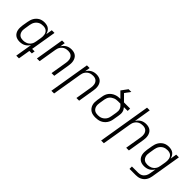

<svg xmlns="http://www.w3.org/2000/svg" viewBox="163 -1897 3274 3274"><g transform="rotate(45 1800.0 -260.0)"><path d="M248 -50Q268 -50 288 -53.5Q308 -57 327 -65.5Q346 -74 362.5 -87.5Q379 -101 391 -118.5Q403 -136 410 -155.5Q417 -175 420 -195L437 -295Q440 -316 440.5 -338Q441 -360 437 -380Q433 -400 422.5 -418Q412 -436 396 -448Q380 -460 359.5 -465Q339 -470 318 -470Q298 -470 277 -466.5Q256 -463 236.5 -453.5Q217 -444 200.5 -429Q184 -414 172.5 -396Q161 -378 154.5 -358.5Q148 -339 144 -318L128 -218Q124 -197 123.5 -176Q123 -155 128 -135.5Q133 -116 143.5 -99Q154 -82 170 -70.5Q186 -59 206.5 -54.5Q227 -50 248 -50ZM352 215 403 -92Q389 -69 369.5 -49Q350 -29 326 -16Q302 -3 275.5 2.5Q249 8 224 8Q195 8 167.5 1Q140 -6 118.5 -22Q97 -38 83 -62Q69 -86 63.5 -113.5Q58 -141 59 -170Q60 -199 64 -228L81 -328Q85 -353 93 -378.5Q101 -404 114.5 -427.5Q128 -451 148 -471Q168 -491 191.5 -504Q215 -517 241.5 -522.5Q268 -528 293 -528Q322 -528 350.5 -521Q379 -514 400 -497.5Q421 -481 434.5 -457Q448 -433 455 -405L474 -520H539L462 -58H522L513 0H453L417 215Z M635 0 721 -520H786L771 -429Q785 -452 804 -471.5Q823 -491 846 -504Q869 -517 894.5 -522.5Q920 -528 945 -528Q974 -528 1001.5 -521Q1029 -514 1050 -497.5Q1071 -481 1084 -457Q1097 -433 1102.5 -406Q1108 -379 1107 -350Q1106 -321 1101 -292L1053 0H988L1038 -302Q1041 -323 1041.5 -343.5Q1042 -364 1037.5 -383.5Q1033 -403 1023 -420Q1013 -437 997.5 -448.5Q982 -460 962.5 -465Q943 -470 922 -470Q902 -470 882 -466.5Q862 -463 843.5 -454.5Q825 -446 809 -432Q793 -418 781.5 -400.5Q770 -383 763.5 -364Q757 -345 754 -325L700 0Z M1199 215 1321 -520H1386L1371 -429Q1385 -452 1404 -471.5Q1423 -491 1446 -504Q1469 -517 1494.5 -522.5Q1520 -528 1545 -528Q1574 -528 1601.5 -521Q1629 -514 1650 -497.5Q1671 -481 1684 -457Q1697 -433 1702.5 -406Q1708 -379 1707 -350Q1706 -321 1701 -292L1653 0H1588L1638 -302Q1641 -323 1641.5 -343.5Q1642 -364 1637.5 -383.5Q1633 -403 1623 -420Q1613 -437 1597.5 -448.5Q1582 -460 1562.5 -465Q1543 -470 1522 -470Q1502 -470 1482 -466.5Q1462 -463 1443.5 -454.5Q1425 -446 1409 -432Q1393 -418 1381.5 -400.5Q1370 -383 1363.5 -364Q1357 -345 1354 -325L1264 215Z M2052 8Q2021 8 1991 2.5Q1961 -3 1936.5 -18Q1912 -33 1894.5 -56Q1877 -79 1868 -107Q1859 -135 1859 -166Q1859 -197 1864 -228L1881 -328Q1885 -355 1895.5 -382Q1906 -409 1924 -432.5Q1942 -456 1966.5 -473.5Q1991 -491 2018 -501.5Q2045 -512 2073 -516Q2101 -520 2128 -520L2027 -621L2111 -735H2177L2102 -634L2194 -541Q2199 -535 2204.5 -530Q2210 -525 2215 -520H2363L2362 -462H2271Q2285 -445 2296 -426Q2307 -407 2311.5 -385Q2316 -363 2314.5 -339.5Q2313 -316 2309 -292L2292 -192Q2288 -165 2278.5 -138Q2269 -111 2252 -86.5Q2235 -62 2212 -43Q2189 -24 2162.5 -12.5Q2136 -1 2107.5 3.5Q2079 8 2052 8ZM2052 -50Q2073 -50 2093.5 -53.5Q2114 -57 2133.5 -66Q2153 -75 2170.5 -90Q2188 -105 2200 -123Q2212 -141 2219 -161Q2226 -181 2229 -202L2246 -302Q2250 -325 2249.5 -349Q2249 -373 2240.5 -393.5Q2232 -414 2218 -430.5Q2204 -447 2187 -462H2130Q2109 -462 2088 -459Q2067 -456 2047.5 -448Q2028 -440 2009 -427Q1990 -414 1976.5 -396.5Q1963 -379 1955.5 -359Q1948 -339 1944 -318L1928 -218Q1924 -197 1924 -175.5Q1924 -154 1929 -134.5Q1934 -115 1945 -98Q1956 -81 1972.5 -70Q1989 -59 2010 -54.5Q2031 -50 2052 -50Z M2399 215 2556 -735H2621L2571 -429Q2585 -452 2604 -471.5Q2623 -491 2646 -504Q2669 -517 2694.5 -522.5Q2720 -528 2745 -528Q2774 -528 2801.5 -521Q2829 -514 2850 -497.5Q2871 -481 2884 -457Q2897 -433 2902.5 -406Q2908 -379 2907 -350Q2906 -321 2901 -292L2853 0H2788L2838 -302Q2841 -323 2841.5 -343.5Q2842 -364 2837.5 -383.5Q2833 -403 2823 -420Q2813 -437 2797.5 -448.5Q2782 -460 2762.5 -465Q2743 -470 2722 -470Q2702 -470 2682 -466.5Q2662 -463 2643.5 -454.5Q2625 -446 2609 -432Q2593 -418 2581.5 -400.5Q2570 -383 2563.5 -364Q2557 -345 2554 -325L2464 215Z M3083 215V157H3232Q3250 157 3268.5 153.5Q3287 150 3304 141.5Q3321 133 3335 119.5Q3349 106 3359 90Q3369 74 3375 56Q3381 38 3384 20L3403 -92Q3389 -69 3369.5 -49Q3350 -29 3326 -16Q3302 -3 3275.5 2.5Q3249 8 3224 8Q3195 8 3167.5 1Q3140 -6 3118.5 -22Q3097 -38 3083 -62Q3069 -86 3063.5 -113.5Q3058 -141 3059 -170Q3060 -199 3064 -228L3081 -328Q3085 -353 3093 -378.5Q3101 -404 3114.5 -427.5Q3128 -451 3148 -471Q3168 -491 3191.5 -504Q3215 -517 3241.5 -522.5Q3268 -528 3293 -528Q3322 -528 3350.5 -521Q3379 -514 3400 -497.5Q3421 -481 3434.5 -457Q3448 -433 3455 -405L3474 -520H3539L3448 30Q3444 55 3435.5 79.5Q3427 104 3412.5 126.5Q3398 149 3377 167Q3356 185 3331.5 196Q3307 207 3282 211Q3257 215 3232 215ZM3248 -50Q3268 -50 3288 -53.5Q3308 -57 3327 -65.5Q3346 -74 3362.5 -87.5Q3379 -101 3391 -118.5Q3403 -136 3410 -155.5Q3417 -175 3420 -195L3437 -295Q3440 -316 3440.5 -338Q3441 -360 3437 -380Q3433 -400 3422.5 -418Q3412 -436 3396 -448Q3380 -460 3359.5 -465Q3339 -470 3318 -470Q3298 -470 3277 -466.5Q3256 -463 3236.5 -453.5Q3217 -444 3200.5 -429Q3184 -414 3172.5 -396Q3161 -378 3154.5 -358.5Q3148 -339 3144 -318L3128 -218Q3124 -197 3123.5 -176Q3123 -155 3128 -135.5Q3133 -116 3143.5 -99Q3154 -82 3170 -70.5Q3186 -59 3206.5 -54.5Q3227 -50 3248 -50Z"/></g></svg>

Font: Iosevka Light Extended Oblique
Style: Regular
Weight: 300
Width: 7
Italic angle: -9°
Monospace: yes
Designer: Belleve Invis
Foundry: Belleve Invis
Version: Version 32.5.0; ttfautohint (v1.8.4)